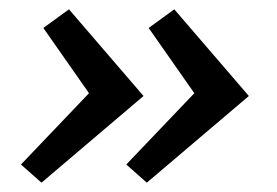

<svg xmlns="http://www.w3.org/2000/svg" viewBox="-20 -417 594 412"><path d="M128 -397 288 -211 69 -25 25 -64 171 -217 73 -357ZM354 -397 514 -211 295 -25 251 -64 397 -217 299 -357Z"/></svg>

Font: EauTestInfant Semibold
Style: Italic
Weight: 600
Italic angle: -12°
Designer: Christian Thalmann (Catharsis Fonts)
Version: Version 0.001;PS 000.001;hotconv 1.0.88;makeotf.lib2.5.64775